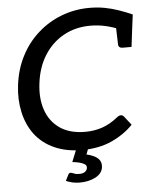

<svg xmlns="http://www.w3.org/2000/svg" viewBox="-60 -776 788 1001"><g transform="rotate(-5 334.5 -275.5)"><path d="M343 8Q263 8 200.5 -19.5Q138 -47 98 -99Q60 -150 45.5 -217Q31 -284 40 -357Q50 -440 85 -508Q120 -576 174 -624Q228 -673 298 -700Q368 -727 446 -727Q488 -727 525.5 -720Q563 -713 598.5 -700.5Q634 -688 668 -673L658 -595L590 -603Q561 -616 522.5 -625Q484 -634 442 -634Q364 -634 302 -599.5Q240 -565 201 -503Q162 -441 152 -358Q142 -280 163 -218.5Q184 -157 235.5 -121Q287 -85 369 -85Q415 -85 457 -99Q499 -113 541 -147Q546 -151 551 -153Q556 -155 560 -155Q564 -155 568 -153.5Q572 -152 575 -148L612 -101Q566 -53 499 -22.5Q432 8 343 8ZM575 -620 658 -595 647 -505H600Q590 -505 584 -510Q578 -515 578 -525ZM317 176Q297 176 279 172Q261 168 245 161L260 131Q264 121 273 121Q279 121 290 126Q301 131 317 131Q337 131 347.5 123.5Q358 116 360 104Q362 91 352 84Q342 77 324.5 72.5Q307 68 287 66L316 -6H379L364 33Q406 43 424 60.5Q442 78 439 105Q435 139 399.5 157.5Q364 176 317 176Z"/></g></svg>

Font: Aleo Medium
Style: Italic
Weight: 500
Italic angle: -7°
Designer: Alessio Laiso
Foundry: Alessio Laiso
Version: Version 2.001;gftools[0.9.29]